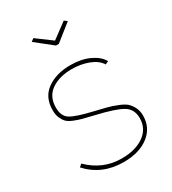

<svg xmlns="http://www.w3.org/2000/svg" viewBox="-181 -825 833 931"><g transform="rotate(-30 235.5 -360.0)"><path d="M235 10Q114 10 37 -74L52 -87Q130 -10 235 -10Q313 -10 360.5 -44Q408 -78 408 -136Q408 -188 367.5 -211Q327 -234 227 -257Q186 -267 166 -272Q146 -277 121.5 -287Q97 -297 86.5 -308.5Q76 -320 68.5 -337.5Q61 -355 61 -380Q61 -453 113 -490Q165 -527 244 -527Q305 -527 350 -506Q395 -485 413 -452L395 -444Q377 -474 334 -490.5Q291 -507 240 -507Q171 -507 126 -476Q81 -445 81 -383Q81 -335 111.5 -316Q142 -297 228 -277Q274 -266 297.5 -260Q321 -254 351 -242Q381 -230 394.5 -217.5Q408 -205 418 -185Q428 -165 428 -139Q428 -71 375 -30.5Q322 10 235 10ZM139 -718 155 -730 240 -667 325 -730 341 -718 248 -644H232Z"/></g></svg>

Font: Raleway
Style: Thin
Weight: 100
Designer: Matt McInerney, Pablo Impallari, Rodrigo Fuenzalida
Foundry: Matt McInerney, Pablo Impallari, Rodrigo Fuenzalida
Version: Version 3.000